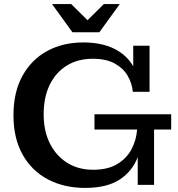

<svg xmlns="http://www.w3.org/2000/svg" viewBox="-20 -906 874 941"><path d="M335 -748 235 -886H329L409 -807L489 -886H567L467 -748ZM397 15Q295 15 215.5 -26.5Q136 -68 91 -148Q46 -228 46 -341Q46 -455 90.5 -535Q135 -615 212 -656.5Q289 -698 388 -698Q477 -698 539 -667.5Q601 -637 633 -581V-682H713V-456H631Q627 -498 605.5 -535Q584 -572 542 -595Q500 -618 434 -618Q362 -618 308 -585Q254 -552 224 -491Q194 -430 194 -346Q194 -264 224.5 -203Q255 -142 309.5 -108Q364 -74 436 -74Q508 -74 554 -101.5Q600 -129 624 -173.5Q648 -218 652 -271H443V-346H819V-271H735V0H655V-136Q629 -67 566.5 -26Q504 15 397 15Z"/></svg>

Font: Montagu Slab 16pt Medium
Style: Regular
Weight: 500
Designer: Florian Karsten
Foundry: Florian Karsten
Version: Version 1.000; ttfautohint (v1.8.3)